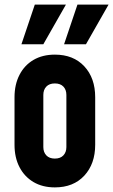

<svg xmlns="http://www.w3.org/2000/svg" viewBox="-20 -800 491 833"><path d="M218.1 13Q164.5 13 125.2 -10.2Q86 -33.5 64.5 -75Q43 -116.5 43 -172V-378Q43 -433.3 64.5 -475.1Q86 -517 125.2 -540Q164.5 -563 218.1 -563Q298.5 -563 345.8 -512.2Q393 -461.5 393 -378V-172Q393 -89.1 345.8 -38Q298.5 13 218.1 13ZM218 -112Q242 -112 255 -125.9Q268 -139.7 268 -162V-388Q268 -410.7 255 -424.3Q242 -438 218 -438Q194 -438 181 -424.3Q168 -410.7 168 -388V-162Q168 -139.7 181 -125.9Q194 -112 218 -112ZM73 -608 131 -780H266L168 -608ZM258 -608 316 -780H451L353 -608Z"/></svg>

Font: Mohave Light
Style: Regular
Weight: 300
Designer: Gumpita Rahayu
Foundry: Tokotype
Version: Version 2.003